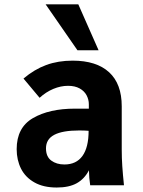

<svg xmlns="http://www.w3.org/2000/svg" viewBox="-20 -828 640 858"><path d="M54.5 -161.5Q54.5 -258 127.2 -300.2Q200 -342.5 314.5 -342.5H377V-362Q377 -383 367 -402Q357 -421 336 -432.8Q315 -444.5 284 -444.5Q251.5 -444.5 218.5 -430.8Q185.5 -417 157 -391L85 -477Q133.5 -518 186.5 -537.5Q239.5 -557 304.5 -557Q411 -557 467.5 -505.2Q524 -453.5 524 -353V-159.5Q524 -121.5 526.5 -85Q529 -48.5 534 0H383Q378 -32.5 377.5 -67Q357.5 -28.5 323 -9.2Q288.5 10 233.5 10Q174 10 133.8 -12.8Q93.5 -35.5 74 -74.2Q54.5 -113 54.5 -161.5ZM376 -243.5Q357.5 -245 334 -245Q259.5 -245 222.5 -225.5Q185.5 -206 185.5 -165Q185.5 -128 209 -110.5Q232.5 -93 268 -93Q321 -93 348.5 -131.2Q376 -169.5 376 -243.5ZM184 -808.5H330L420.5 -603.5H326Z"/></svg>

Font: JuliaMono ExtraBold
Style: Regular
Weight: 800
Monospace: yes
Designer: cormullion
Foundry: corm
Version: Version 0.055; ttfautohint (v1.8.4)